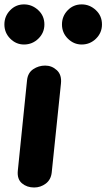

<svg xmlns="http://www.w3.org/2000/svg" viewBox="-34 -832 473 852"><path d="M117.5 0Q85.5 0 63.5 -18.5Q41.5 -37 45 -74L86 -476Q89.5 -509 113.5 -525Q137.5 -541 166.5 -541Q196 -541 218.2 -520.5Q240.5 -500 236.5 -461.5L195.5 -66.5Q192 -34.5 169 -17.2Q146 0 117.5 0ZM328.5 -634.5Q293.5 -634.5 267.2 -660.5Q241 -686.5 241 -723.5Q241 -760 266.2 -786.2Q291.5 -812.5 328.5 -812.5Q364 -812.5 391.2 -787.2Q418.5 -762 418.5 -723.5Q418.5 -686.5 392 -660.5Q365.5 -634.5 328.5 -634.5ZM72.5 -634.5Q37.5 -634.5 11.5 -660.5Q-14.5 -686.5 -14.5 -723.5Q-14.5 -760 10.8 -786.2Q36 -812.5 72.5 -812.5Q108 -812.5 135.5 -787.2Q163 -762 163 -723.5Q163 -686.5 136.2 -660.5Q109.5 -634.5 72.5 -634.5Z"/></svg>

Font: Edu SA Hand
Style: Regular
Weight: 400
Designer: Tina and Corey Anderson, Eben Sorkin, Mirko Velimirovic
Foundry: Google for Education
Version: Version 2.000